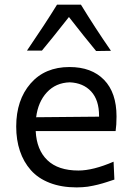

<svg xmlns="http://www.w3.org/2000/svg" viewBox="-20 -796 567 827"><path d="M276.9 -722.7Q197.3 -621.6 160.6 -578.1H96.2Q175.8 -694.8 225.6 -775.9H328.6Q390.1 -675.3 458 -577.1L394 -576.2Q340.8 -640.6 276.9 -722.7ZM481.9 -294.4Q481.9 -257.3 478 -231.4H133.8Q137.7 -150.4 184.1 -106Q230.5 -61.5 317.9 -61.5Q380.9 -61.5 469.2 -99.6L472.7 -22.5Q471.2 -22 457.5 -17.6Q443.8 -13.2 439.7 -11.7Q435.5 -10.3 422.1 -6.3Q408.7 -2.4 401.4 -0.7Q394 1 380.9 3.9Q367.7 6.8 357.7 8.1Q347.7 9.3 335 10.3Q322.3 11.2 310.1 11.2Q244.6 11.2 194.3 -8.3Q144 -27.8 112.8 -63.2Q81.5 -98.6 65.7 -146Q49.8 -193.4 49.8 -251Q49.8 -365.2 111.6 -436.3Q173.3 -507.3 279.3 -507.3Q374.5 -507.3 428.2 -452.1Q481.9 -397 481.9 -294.4ZM280.3 -441.4Q220.2 -439.5 182.1 -398.4Q144 -357.4 135.7 -291L406.7 -293.5V-296.9Q406.7 -365.2 372.6 -402.1Q338.4 -439 280.3 -441.4Z"/></svg>

Font: Commissioner Flair
Style: Regular
Weight: 400
Designer: Kostas Bartsokas
Foundry: Kostas Bartsokas
Version: Version 1.000